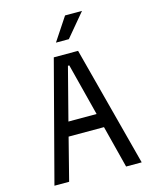

<svg xmlns="http://www.w3.org/2000/svg" viewBox="-147 -1139 995 1237"><g transform="rotate(-15 350.0 -521.0)"><path d="M59 0 269 -800H431L641 0H537L465 -282H229L157 0ZM343 -724 253 -376H441L352 -724ZM307 -888 409 -1042H522L393 -888Z"/></g></svg>

Font: Martian Mono Light
Style: Regular
Weight: 300
Monospace: yes
Designer: Roman Shamin
Foundry: Evil Martians
Version: Version 1.000; ttfautohint (v1.8.4.7-5d5b)